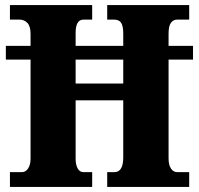

<svg xmlns="http://www.w3.org/2000/svg" viewBox="-20 -734 781 754"><path d="M19 0V-58H66Q81 -58 90.5 -72.5Q100 -87 100 -111V-500H3V-554H100V-601Q100 -631 87.5 -644Q75 -657 57 -657H19V-714H342V-657H308Q277 -657 277 -605V-554H464V-602Q464 -631 456 -644Q448 -657 428 -657H401V-714H723V-657H676Q660 -657 651 -644Q642 -631 642 -602V-554H738V-500H642V-112Q642 -86 651.5 -72Q661 -58 676 -58H723V0H401V-58H429Q464 -58 464 -116V-340H277V-111Q277 -87 285 -72.5Q293 -58 308 -58H342V0ZM277 -406H464V-500H277Z"/></svg>

Font: Noto Serif Tamil Condensed Black
Style: Italic
Weight: 900
Width: 3
Italic angle: -12°
Designer: Indian Type Foundry, Tom Grace, and the Monotype Design Team
Foundry: Monotype Imaging Inc.
Version: Version 2.003; ttfautohint (v1.8.4.7-5d5b)